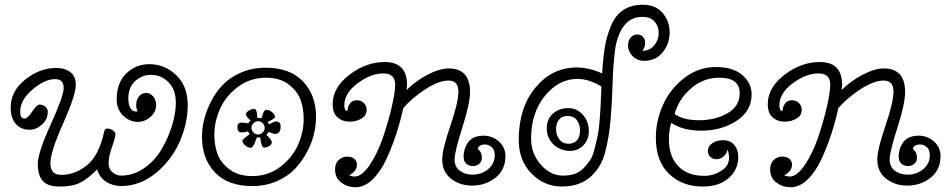

<svg xmlns="http://www.w3.org/2000/svg" viewBox="-20 -774 3993 808"><path d="M553 -332Q553 -354 565 -368.5Q577 -383 595 -383Q612 -383 624.5 -368.5Q637 -354 637 -332Q637 -303 613 -282Q589 -261 561 -261Q525 -261 498 -287.5Q471 -314 471 -355Q471 -426 511.5 -465Q552 -504 609 -504Q673 -504 721.5 -458Q770 -412 770 -331Q770 -255 736 -177.5Q702 -100 635.5 -45.5Q569 9 489 9Q456 9 427.5 -8.5Q399 -26 389 -61Q351 -23 319 -6Q287 11 232 11Q179 11 159 -13.5Q139 -38 139 -84Q139 -131 193.5 -250.5Q248 -370 248 -404Q248 -441 212 -441Q168 -441 116.5 -397Q65 -353 65 -304Q65 -275 83 -275Q96 -275 115.5 -304.5Q135 -334 147 -334Q160 -334 170.5 -325Q181 -316 181 -304Q181 -271 156.5 -249.5Q132 -228 105 -228Q68 -228 46.5 -252.5Q25 -277 25 -321Q25 -391 86.5 -439.5Q148 -488 216 -488Q253 -488 276 -470.5Q299 -453 299 -417Q299 -374 245.5 -254Q192 -134 192 -87Q192 -38 238 -38Q295 -38 345.5 -78Q396 -118 419 -222Q421 -233 433 -233Q444 -233 454.5 -225.5Q465 -218 466 -210Q466 -197 451.5 -156Q437 -115 437 -89Q437 -62 454 -48.5Q471 -35 489 -35Q542 -35 587.5 -67Q633 -99 661 -147.5Q689 -196 704.5 -247Q720 -298 720 -341Q720 -397 689 -428Q658 -459 616 -459Q577 -459 548.5 -432.5Q520 -406 520 -360Q520 -334 528.5 -319.5Q537 -305 550 -305H559Q553 -319 553 -332Z M1041 9Q939 9 884.5 -48.5Q830 -106 830 -198Q830 -231 838.5 -268Q847 -305 867 -345Q887 -385 917 -416.5Q947 -448 994 -468.5Q1041 -489 1098 -489Q1200 -489 1255 -431.5Q1310 -374 1310 -282Q1310 -249 1301.5 -211.5Q1293 -174 1272 -134.5Q1251 -95 1221.5 -63.5Q1192 -32 1145 -11.5Q1098 9 1041 9ZM1041 -33Q1108 -33 1159 -71.5Q1210 -110 1234 -164Q1258 -218 1258 -274Q1258 -317 1245 -353.5Q1232 -390 1195 -418.5Q1158 -447 1100 -447Q1033 -447 981.5 -408.5Q930 -370 906 -316Q882 -262 882 -206Q882 -163 895 -126.5Q908 -90 945.5 -61.5Q983 -33 1041 -33ZM1035 -266Q1015 -284 1015 -292Q1015 -301 1027 -308.5Q1039 -316 1050 -316Q1055 -316 1058 -309.5Q1061 -303 1062 -291Q1063 -279 1063 -278Q1072 -278 1080 -276Q1081 -277 1084.5 -289Q1088 -301 1092 -306.5Q1096 -312 1101 -312Q1113 -312 1125 -302Q1137 -292 1137 -281Q1137 -275 1106 -261Q1111 -256 1112 -251Q1136 -263 1142 -263Q1161 -263 1161 -241Q1161 -210 1136 -210Q1133 -210 1111 -219Q1110 -216 1101 -207Q1124 -184 1124 -176Q1124 -166 1113.5 -159.5Q1103 -153 1091 -153Q1080 -153 1075 -196Q1068 -194 1061 -196Q1060 -195 1055 -180.5Q1050 -166 1045 -159Q1040 -152 1035 -152Q1024 -152 1012 -162Q1000 -172 1000 -183Q1000 -187 1031 -210Q1027 -214 1023 -222Q1018 -217 995 -217Q979 -217 979 -239Q979 -258 996 -258Q1019 -258 1024 -254Q1028 -262 1035 -266ZM1046 -255Q1038 -247 1038 -236Q1038 -225 1046.5 -216.5Q1055 -208 1066 -208Q1077 -208 1085.5 -216.5Q1094 -225 1094 -236Q1094 -247 1085.5 -255.5Q1077 -264 1066 -264Q1055 -264 1046 -255Z M1482 -80Q1482 -54 1449 -36Q1461 -31 1472 -31Q1503 -31 1536 -80Q1569 -129 1591.5 -195Q1614 -261 1628.5 -323.5Q1643 -386 1643 -418Q1643 -465 1593 -465Q1541 -465 1485 -423.5Q1429 -382 1429 -331Q1429 -307 1441 -307Q1442 -307 1444 -318.5Q1446 -330 1455 -341Q1464 -352 1482 -352Q1499 -352 1511 -340.5Q1523 -329 1523 -312Q1523 -288 1501 -275Q1479 -262 1451 -262Q1421 -262 1400.5 -280Q1380 -298 1380 -336Q1380 -405 1450 -459Q1520 -513 1599 -513Q1693 -513 1693 -416Q1693 -413 1691 -395Q1726 -431 1777.5 -458.5Q1829 -486 1868 -486Q1958 -486 1958 -387Q1958 -338 1925.5 -236.5Q1893 -135 1893 -103Q1893 -72 1915 -55.5Q1937 -39 1969 -39Q2005 -39 2033.5 -61.5Q2062 -84 2062 -122Q2062 -143 2049.5 -154.5Q2037 -166 2020 -166Q2008 -166 1999.5 -160.5Q1991 -155 1991 -147Q2008 -133 2008 -111Q2008 -94 1996.5 -84.5Q1985 -75 1970 -75Q1954 -75 1942.5 -85Q1931 -95 1931 -113Q1931 -150 1951 -176.5Q1971 -203 2016 -203Q2052 -203 2079.5 -178.5Q2107 -154 2107 -117Q2107 -59 2065 -26Q2023 7 1967 7Q1915 7 1878 -22Q1841 -51 1841 -103Q1841 -145 1875 -244Q1909 -343 1909 -389Q1909 -435 1868 -435Q1826 -435 1769.5 -398Q1713 -361 1677 -319Q1665 -264 1648 -211.5Q1631 -159 1606.5 -105.5Q1582 -52 1548 -19Q1514 14 1476 14Q1443 14 1416.5 -5.5Q1390 -25 1390 -61Q1390 -87 1405.5 -101Q1421 -115 1441 -115Q1459 -115 1470.5 -106Q1482 -97 1482 -80Z M2281 -234Q2281 -273 2307 -296Q2333 -319 2371 -319Q2392 -319 2408 -310.5Q2424 -302 2435.5 -288Q2447 -274 2452.5 -257Q2458 -240 2458 -222Q2458 -187 2435.5 -163Q2413 -139 2378 -139Q2360 -139 2342.5 -145.5Q2325 -152 2311.5 -164Q2298 -176 2289.5 -193.5Q2281 -211 2281 -234ZM2684 -703Q2633 -703 2604.5 -663.5Q2576 -624 2568 -561Q2560 -498 2558 -422Q2556 -346 2549.5 -270Q2543 -194 2526 -131Q2509 -68 2463.5 -28.5Q2418 11 2344 11Q2271 11 2217 -43.5Q2163 -98 2163 -185Q2163 -321 2233.5 -405.5Q2304 -490 2406 -490Q2460 -490 2514 -465Q2518 -531 2525.5 -576Q2533 -621 2551 -665Q2569 -709 2602.5 -731.5Q2636 -754 2685 -754Q2739 -754 2768.5 -719.5Q2798 -685 2798 -638Q2798 -590 2769 -554Q2740 -518 2691 -518Q2661 -518 2642 -538Q2623 -558 2623 -582Q2623 -604 2634.5 -616.5Q2646 -629 2662 -629Q2676 -629 2685.5 -619.5Q2695 -610 2695 -593Q2695 -577 2684 -560Q2716 -561 2734 -584Q2752 -607 2752 -636Q2752 -664 2734.5 -683.5Q2717 -703 2684 -703ZM2349 -35Q2376 -35 2397.5 -42Q2419 -49 2435 -65.5Q2451 -82 2462.5 -98.5Q2474 -115 2481.5 -145Q2489 -175 2494 -196.5Q2499 -218 2502.5 -257Q2506 -296 2507 -319.5Q2508 -343 2510 -386Q2511 -402 2511 -410Q2458 -442 2410 -442Q2332 -442 2273.5 -371Q2215 -300 2215 -190Q2215 -128 2255.5 -81.5Q2296 -35 2349 -35ZM2320 -230Q2320 -206 2334 -187.5Q2348 -169 2373 -169Q2396 -169 2408.5 -184Q2421 -199 2421 -225Q2421 -250 2408 -268Q2395 -286 2369 -286Q2345 -286 2332.5 -270.5Q2320 -255 2320 -230Z M3041 -144Q3039 -128 3025.5 -116Q3012 -104 2995 -104Q2980 -104 2969.5 -113.5Q2959 -123 2959 -140Q2959 -158 2977 -171Q2995 -184 3023 -184Q3053 -184 3070 -164Q3087 -144 3087 -114Q3087 -60 3046.5 -24.5Q3006 11 2936 11Q2852 11 2796 -42Q2740 -95 2740 -195Q2740 -266 2770.5 -333.5Q2801 -401 2860.5 -446.5Q2920 -492 2993 -492Q3064 -492 3103.5 -458.5Q3143 -425 3143 -377Q3143 -306 3079 -265Q3015 -224 2931 -224Q2854 -224 2805 -257Q2795 -227 2795 -188Q2795 -116 2834 -75Q2873 -34 2944 -34Q2981 -34 3014.5 -54.5Q3048 -75 3048 -110Q3048 -130 3041 -144ZM2819 -294Q2856 -268 2922 -268Q2990 -268 3041.5 -297.5Q3093 -327 3093 -382Q3093 -447 3007 -447Q2940 -447 2888 -402Q2836 -357 2819 -294Z M3313 -80Q3313 -54 3280 -36Q3292 -31 3303 -31Q3334 -31 3367 -80Q3400 -129 3422.5 -195Q3445 -261 3459.5 -323.5Q3474 -386 3474 -418Q3474 -465 3424 -465Q3372 -465 3316 -423.5Q3260 -382 3260 -331Q3260 -307 3272 -307Q3273 -307 3275 -318.5Q3277 -330 3286 -341Q3295 -352 3313 -352Q3330 -352 3342 -340.5Q3354 -329 3354 -312Q3354 -288 3332 -275Q3310 -262 3282 -262Q3252 -262 3231.5 -280Q3211 -298 3211 -336Q3211 -405 3281 -459Q3351 -513 3430 -513Q3524 -513 3524 -416Q3524 -413 3522 -395Q3557 -431 3608.5 -458.5Q3660 -486 3699 -486Q3789 -486 3789 -387Q3789 -338 3756.5 -236.5Q3724 -135 3724 -103Q3724 -72 3746 -55.5Q3768 -39 3800 -39Q3836 -39 3864.5 -61.5Q3893 -84 3893 -122Q3893 -143 3880.5 -154.5Q3868 -166 3851 -166Q3839 -166 3830.5 -160.5Q3822 -155 3822 -147Q3839 -133 3839 -111Q3839 -94 3827.5 -84.5Q3816 -75 3801 -75Q3785 -75 3773.5 -85Q3762 -95 3762 -113Q3762 -150 3782 -176.5Q3802 -203 3847 -203Q3883 -203 3910.5 -178.5Q3938 -154 3938 -117Q3938 -59 3896 -26Q3854 7 3798 7Q3746 7 3709 -22Q3672 -51 3672 -103Q3672 -145 3706 -244Q3740 -343 3740 -389Q3740 -435 3699 -435Q3657 -435 3600.5 -398Q3544 -361 3508 -319Q3496 -264 3479 -211.5Q3462 -159 3437.5 -105.5Q3413 -52 3379 -19Q3345 14 3307 14Q3274 14 3247.5 -5.5Q3221 -25 3221 -61Q3221 -87 3236.5 -101Q3252 -115 3272 -115Q3290 -115 3301.5 -106Q3313 -97 3313 -80Z"/></svg>

Font: Bonbon
Style: Regular
Weight: 400
Designer: Ksenia Erulevich
Foundry: Cyreal (www.cyreal.org)
Version: Version 1.000